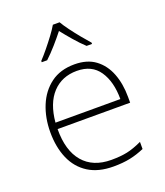

<svg xmlns="http://www.w3.org/2000/svg" viewBox="-142 -859 828 965"><g transform="rotate(-20 272.5 -377.0)"><path d="M288 -540Q356 -540 399.5 -507.5Q443 -475 464.5 -419.5Q486 -364 486 -294V-263H98Q97 -148 149.5 -86.5Q202 -25 300 -25Q349 -25 384.5 -32.5Q420 -40 465 -61V-23Q426 -6 387.5 2Q349 10 299 10Q218 10 164.5 -24Q111 -58 84.5 -119Q58 -180 58 -260Q58 -337 84 -400.5Q110 -464 161 -502Q212 -540 288 -540ZM288 -505Q208 -505 158 -451.5Q108 -398 99 -297H446Q446 -390 407 -447.5Q368 -505 288 -505ZM291 -764Q303 -743 323.5 -715.5Q344 -688 366.5 -660.5Q389 -633 407 -613V-606H378Q351 -631 323 -663.5Q295 -696 273 -724Q251 -696 222.5 -663.5Q194 -631 167 -606H138V-613Q157 -633 179.5 -660.5Q202 -688 222.5 -715.5Q243 -743 255 -764Z"/></g></svg>

Font: Noto Sans Kannada ExtraLight
Style: Regular
Weight: 200
Designer: Jelle Bosma - Monotype Design Team
Foundry: Monotype Imaging Inc.
Version: Version 2.005; ttfautohint (v1.8.4.7-5d5b)